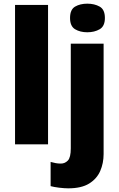

<svg xmlns="http://www.w3.org/2000/svg" viewBox="-20 -787 649 1047"><path d="M242 0H62V-760H242ZM362 -689Q362 -735 389.5 -751Q417 -767 456 -767Q495 -767 523.5 -751Q552 -735 552 -689Q552 -644 523.5 -627.5Q495 -611 456 -611Q417 -611 389.5 -627.5Q362 -644 362 -689ZM352 240Q331 240 302.5 236.5Q274 233 256 228V96Q271 100 283.5 102.5Q296 105 312 105Q334 105 350 88.5Q366 72 366 22V-549H545V53Q545 103 526.5 145.5Q508 188 466 214Q424 240 352 240Z"/></svg>

Font: Noto Sans Disp ExtBd
Style: Regular
Weight: 800
Designer: Monotype Design Team
Foundry: Monotype Imaging Inc.
Version: Version 2.000;GOOG;noto-source:20170915:90ef993387c0; ttfaut